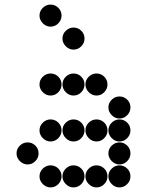

<svg xmlns="http://www.w3.org/2000/svg" viewBox="-20 -818 640 836"><path d="M152 -450Q152 -431 166.5 -416.5Q181 -402 200 -402Q220 -402 234 -416.5Q248 -431 248 -450Q248 -470 234 -484Q220 -498 200 -498Q181 -498 166.5 -484Q152 -470 152 -450ZM252 -450Q252 -431 266.5 -416.5Q281 -402 300 -402Q320 -402 334 -416.5Q348 -431 348 -450Q348 -470 334 -484Q320 -498 300 -498Q281 -498 266.5 -484Q252 -470 252 -450ZM352 -450Q352 -431 366.5 -416.5Q381 -402 400 -402Q420 -402 434 -416.5Q448 -431 448 -450Q448 -470 434 -484Q420 -498 400 -498Q381 -498 366.5 -484Q352 -470 352 -450ZM452 -350Q452 -331 466.5 -316.5Q481 -302 500 -302Q520 -302 534 -316.5Q548 -331 548 -350Q548 -370 534 -384Q520 -398 500 -398Q481 -398 466.5 -384Q452 -370 452 -350ZM152 -250Q152 -231 166.5 -216.5Q181 -202 200 -202Q220 -202 234 -216.5Q248 -231 248 -250Q248 -270 234 -284Q220 -298 200 -298Q181 -298 166.5 -284Q152 -270 152 -250ZM252 -250Q252 -231 266.5 -216.5Q281 -202 300 -202Q320 -202 334 -216.5Q348 -231 348 -250Q348 -270 334 -284Q320 -298 300 -298Q281 -298 266.5 -284Q252 -270 252 -250ZM352 -250Q352 -231 366.5 -216.5Q381 -202 400 -202Q420 -202 434 -216.5Q448 -231 448 -250Q448 -270 434 -284Q420 -298 400 -298Q381 -298 366.5 -284Q352 -270 352 -250ZM452 -250Q452 -231 466.5 -216.5Q481 -202 500 -202Q520 -202 534 -216.5Q548 -231 548 -250Q548 -270 534 -284Q520 -298 500 -298Q481 -298 466.5 -284Q452 -270 452 -250ZM52 -150Q52 -131 66.5 -116.5Q81 -102 100 -102Q120 -102 134 -116.5Q148 -131 148 -150Q148 -170 134 -184Q120 -198 100 -198Q81 -198 66.5 -184Q52 -170 52 -150ZM452 -150Q452 -131 466.5 -116.5Q481 -102 500 -102Q520 -102 534 -116.5Q548 -131 548 -150Q548 -170 534 -184Q520 -198 500 -198Q481 -198 466.5 -184Q452 -170 452 -150ZM152 -50Q152 -31 166.5 -16.5Q181 -2 200 -2Q220 -2 234 -16.5Q248 -31 248 -50Q248 -70 234 -84Q220 -98 200 -98Q181 -98 166.5 -84Q152 -70 152 -50ZM252 -50Q252 -31 266.5 -16.5Q281 -2 300 -2Q320 -2 334 -16.5Q348 -31 348 -50Q348 -70 334 -84Q320 -98 300 -98Q281 -98 266.5 -84Q252 -70 252 -50ZM352 -50Q352 -31 366.5 -16.5Q381 -2 400 -2Q420 -2 434 -16.5Q448 -31 448 -50Q448 -70 434 -84Q420 -98 400 -98Q381 -98 366.5 -84Q352 -70 352 -50ZM452 -50Q452 -31 466.5 -16.5Q481 -2 500 -2Q520 -2 534 -16.5Q548 -31 548 -50Q548 -70 534 -84Q520 -98 500 -98Q481 -98 466.5 -84Q452 -70 452 -50ZM152 -750Q152 -731 166.5 -716.5Q181 -702 200 -702Q220 -702 234 -716.5Q248 -731 248 -750Q248 -770 234 -784Q220 -798 200 -798Q181 -798 166.5 -784Q152 -770 152 -750ZM252 -650Q252 -631 266.5 -616.5Q281 -602 300 -602Q320 -602 334 -616.5Q348 -631 348 -650Q348 -670 334 -684Q320 -698 300 -698Q281 -698 266.5 -684Q252 -670 252 -650Z"/></svg>

Font: Matrix Sans Print
Style: Regular
Weight: 400
Designer: Brad Neil
Version: Version 1.100